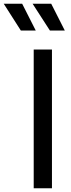

<svg xmlns="http://www.w3.org/2000/svg" viewBox="-98 -1011 382 1031"><path d="M83 -745H181V0H83ZM77 -991H177L250 -847H170ZM21 -991 94 -847H14L-78 -991Z"/></svg>

Font: Eudoxus Sans Medium
Style: Regular
Weight: 500
Designer: Stijn de Vries
Foundry: tokotype
Version: Version 2.005